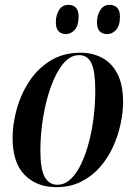

<svg xmlns="http://www.w3.org/2000/svg" viewBox="-20 -764 561 794"><path d="M213 10Q132 10 82 -40.5Q32 -91 32 -194Q32 -249 48.5 -310.5Q65 -372 99.5 -425.5Q134 -479 187.5 -512.5Q241 -546 314 -546Q362 -546 402 -525Q442 -504 465.5 -459Q489 -414 489 -342Q489 -299 478.5 -250.5Q468 -202 447 -156Q426 -110 393 -72.5Q360 -35 315 -12.5Q270 10 213 10ZM217 0Q248 0 273 -24Q298 -48 317 -89Q336 -130 349 -181Q362 -232 368 -286Q374 -340 374 -390Q374 -467 358.5 -501.5Q343 -536 307 -536Q270 -536 240.5 -499.5Q211 -463 190 -404Q169 -345 158 -276.5Q147 -208 147 -143Q147 -64 165 -32Q183 0 217 0ZM424 -623Q404 -623 392.5 -634.5Q381 -646 381 -672Q381 -702 395 -723Q409 -744 433 -744Q452 -744 464 -732.5Q476 -721 476 -695Q476 -658 460 -640.5Q444 -623 424 -623ZM253 -623Q234 -623 222.5 -634.5Q211 -646 211 -672Q211 -702 224.5 -723Q238 -744 263 -744Q282 -744 293.5 -732.5Q305 -721 305 -696Q305 -658 289 -640.5Q273 -623 253 -623Z"/></svg>

Font: Noto Serif Display Condensed SemiBold
Style: Italic
Weight: 600
Width: 3
Italic angle: -12°
Designer: Monotype Design Team
Foundry: Monotype Imaging Inc.
Version: Version 2.009